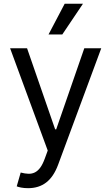

<svg xmlns="http://www.w3.org/2000/svg" viewBox="-20 -804 597 1029"><path d="M130.7 204.5Q109.4 204.5 92.7 201.2Q76 197.8 69.6 194.6L90.9 120.7Q114 126.8 132.6 127.3Q151.3 127.8 166.9 120Q182.5 112.2 195.7 94.5Q208.8 76.7 220.2 45.5L235.8 2.8L34.1 -545.5H125L275.6 -110.8H281.2L431.8 -545.5H522.7L291.2 79.5Q267.4 143.5 227.6 174Q187.9 204.5 130.7 204.5ZM326.7 -784.1H424.7L313.9 -619.3H240.1Z"/></svg>

Font: Fast_Sans-Dotted
Style: Regular
Weight: 400
Version: Version 3.018